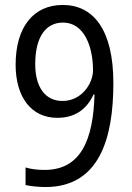

<svg xmlns="http://www.w3.org/2000/svg" viewBox="-20 -744 532 774"><path d="M163 10C379 10 437 -183 437 -409C437 -625 356 -724 233 -724C115 -724 43 -635 43 -483C43 -354 105 -269 211 -269C285 -269 331 -306 357 -363H361C356 -184 308 -59 160 -59C132 -59 105 -62 83 -69V2C105 7 139 10 163 10ZM232 -337C160 -337 122 -396 122 -485C122 -599 167 -653 234 -653C319 -653 355 -557 355 -460C355 -410 311 -337 232 -337Z"/></svg>

Font: Noto Sans Oriya Cond
Style: Regular
Weight: 400
Width: 3
Designer: Amélie Bonet and Sol Matas
Foundry: Google LLC
Version: Version 2.006